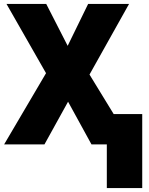

<svg xmlns="http://www.w3.org/2000/svg" viewBox="-20 -734 759 976"><path d="M523 222V0H445L326 -217L206 0H1L214 -362L13 -714H215L324 -501L428 -714H636L435 -355L558 -154H703V222Z"/></svg>

Font: Noto Sans SemiCondensed Black
Style: Regular
Weight: 900
Width: 4
Designer: Monotype Design Team
Foundry: Monotype Imaging Inc.
Version: Version 2.013; ttfautohint (v1.8.4.7-5d5b)